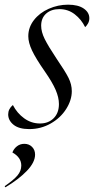

<svg xmlns="http://www.w3.org/2000/svg" viewBox="-59 -540 402 821"><path d="M232 -520Q275 -520 299 -503.5Q323 -487 323 -462Q323 -450 317.5 -440Q312 -430 305 -424Q289 -457 260.5 -479Q232 -501 195 -501Q160 -501 138.5 -482Q117 -463 117 -430Q117 -404 132 -373.5Q147 -343 183 -289Q220 -235 234 -207Q248 -179 248 -150Q248 -112 224 -74Q200 -36 158 -12Q116 12 66 12Q22 12 -1 -6.5Q-24 -25 -24 -51Q-24 -74 -4 -91Q14 -56 44.5 -34Q75 -12 112 -12Q148 -12 170.5 -34.5Q193 -57 193 -95Q193 -123 179 -155.5Q165 -188 133 -234Q94 -290 78 -324Q62 -358 62 -385Q62 -423 86 -454Q110 -485 149.5 -502.5Q189 -520 232 -520ZM32 168Q32 133 -6 112Q0 96 13.5 85.5Q27 75 45 75Q65 75 78 88Q91 101 91 121Q91 154 56 190.5Q21 227 -36 261L-39 256Q-1 230 15.5 210.5Q32 191 32 168Z"/></svg>

Font: Nyght Serif Light Italic
Style: Regular
Weight: 300
Italic angle: -16°
Designer: Maksym Kobuzan
Version: Version 0.410